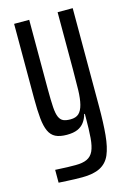

<svg xmlns="http://www.w3.org/2000/svg" viewBox="-111 -566 559 823"><g transform="rotate(-15 169.0 -154.5)"><path d="M149 201Q134 201 116.5 200.5Q99 200 81.5 199Q64 198 45 197V140Q52 140 66 141Q80 142 98.5 142.5Q117 143 135 143Q167 143 186 134Q205 125 214.5 104.5Q224 84 227 47.5Q230 11 230 -45V-59H227Q222 -39 210.5 -23.5Q199 -8 180.5 0Q162 8 133 8Q102 8 83 -1.5Q64 -11 54 -33Q44 -55 40.5 -90.5Q37 -126 37 -178V-510H104V-203Q104 -153 106 -122.5Q108 -92 115 -77Q122 -62 134 -57Q146 -52 165 -52Q189 -52 202 -64Q215 -76 221.5 -101.5Q228 -127 229 -165.5Q230 -204 230 -255V-510H297V-74Q297 0 292 52.5Q287 105 273 137.5Q259 170 229 185.5Q199 201 149 201Z"/></g></svg>

Font: Saira UltraCondensed Medium
Style: Regular
Weight: 500
Width: 1
Designer: Hector Gatti with collaboration of the Omnibus-Type team
Foundry: Omnibus-Type
Version: Version 1.101